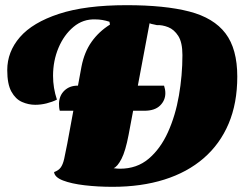

<svg xmlns="http://www.w3.org/2000/svg" viewBox="-20 -698 956 742"><path d="M415 24Q358 24 307 18Q256 12 223.5 -0.5Q191 -13 189 -33Q206 -39 214.5 -50.5Q223 -62 228 -84Q233 -106 240 -143L295 -441Q306 -497 334 -536.5Q362 -576 405 -603L403 -614Q375 -623 349 -623Q301 -625 264 -594Q227 -563 206 -513Q185 -463 185 -405Q185 -358 200 -313Q182 -304 160 -298.5Q138 -293 116 -293Q90 -293 65 -304Q40 -315 24 -344Q8 -373 8 -427Q8 -498 57 -554.5Q106 -611 208 -644.5Q310 -678 469 -678Q617 -678 711.5 -653.5Q806 -629 851.5 -569Q897 -509 897 -402Q897 -299 863.5 -220Q830 -141 767 -86.5Q704 -32 615 -4Q526 24 415 24ZM211 -270Q209 -277 208.5 -284.5Q208 -292 208 -298Q209 -329 229 -348Q249 -367 280 -367H614Q616 -361 617.5 -353.5Q619 -346 619 -338Q619 -310 598.5 -290Q578 -270 538 -270ZM444 -46Q509 -46 554.5 -84.5Q600 -123 629 -187Q658 -251 671.5 -329Q685 -407 685 -485Q685 -534 669 -559Q653 -584 630 -593Q607 -602 586 -601Q579 -603 572.5 -604Q566 -605 558 -608L477 -177Q465 -114 449.5 -84Q434 -54 419 -48Q426 -47 432.5 -46.5Q439 -46 444 -46Z"/></svg>

Font: Sansita Swashed Light Black
Style: Regular
Weight: 900
Version: Version 1.003